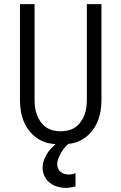

<svg xmlns="http://www.w3.org/2000/svg" viewBox="-20 -690 590 933"><path d="M275 12Q247 12 219.5 6.5Q192 1 168 -13.5Q144 -28 126 -49.5Q108 -71 97 -96.5Q86 -122 81.5 -149.5Q77 -177 77 -205V-670H148V-205Q148 -186 150.5 -167.5Q153 -149 159.5 -131.5Q166 -114 177 -98.5Q188 -83 203.5 -72Q219 -61 237.5 -56.5Q256 -52 275 -52Q294 -52 312.5 -56.5Q331 -61 346.5 -72Q362 -83 373 -98.5Q384 -114 390.5 -131.5Q397 -149 399.5 -167.5Q402 -186 402 -205V-670H473V-205Q473 -177 468.5 -149.5Q464 -122 453 -96.5Q442 -71 424 -49.5Q406 -28 382 -13.5Q358 1 330.5 6.5Q303 12 275 12ZM299 223Q279 223 258.5 217Q238 211 221.5 198Q205 185 196 165.5Q187 146 187 126Q187 104 195.5 83Q204 62 217 45Q230 28 247 13.5Q264 -1 283 -12H324V0Q311 9 299.5 21.5Q288 34 279.5 48Q271 62 264.5 77.5Q258 93 258 109Q258 120 262.5 129.5Q267 139 275 145.5Q283 152 293 155Q303 158 313 158Q322 158 330.5 156.5Q339 155 347 152V216Q335 219 323 221Q311 223 299 223Z"/></svg>

Font: Lode Term
Style: Regular
Weight: 400
Monospace: yes
Designer: Belleve Invis
Foundry: Belleve Invis
Version: Version 29.2.0